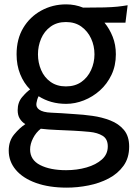

<svg xmlns="http://www.w3.org/2000/svg" viewBox="-20 -584 622 880"><path d="M283 -108Q212 -108 157 -143Q150 -130 147 -111.5Q144 -93 159 -82Q176 -69 216 -67.5Q256 -66 322 -61Q360 -59 403.5 -53Q447 -47 485.5 -32Q524 -17 548 11.5Q572 40 572 88Q572 140 546 176Q520 212 478 234Q436 256 385.5 266Q335 276 286 276Q205 276 145 254.5Q85 233 52.5 194.5Q20 156 20 106Q20 62 45 32Q70 2 96 -15Q80 -25 70.5 -40.5Q61 -56 61 -79Q61 -115 81.5 -139Q102 -163 118 -174Q89 -203 72.5 -244Q56 -285 56 -335Q56 -405 86.5 -456Q117 -507 169 -535.5Q221 -564 283 -564Q324 -564 361 -549Q422 -549 458 -550Q494 -551 518 -553.5Q542 -556 565 -560L555 -480H459Q482 -452 496.5 -415.5Q511 -379 511 -335Q511 -283 491 -241Q471 -199 438 -169.5Q405 -140 364.5 -124Q324 -108 283 -108ZM282 -188Q324 -188 353 -208.5Q382 -229 397.5 -263Q413 -297 413 -335Q413 -374 397.5 -407.5Q382 -441 353 -462Q324 -483 282 -483Q241 -483 212 -462Q183 -441 168.5 -407Q154 -373 154 -335Q154 -297 168.5 -263Q183 -229 212 -208.5Q241 -188 282 -188ZM118 101Q118 149 164 172.5Q210 196 283 196Q333 196 376.5 183.5Q420 171 447 147Q474 123 474 87Q474 53 450.5 38.5Q427 24 391 20.5Q355 17 317 15Q278 13 239 11.5Q200 10 167 6Q145 23 131.5 49.5Q118 76 118 101Z"/></svg>

Font: Faculty Glyphic
Style: Regular
Weight: 400
Designer: Koto Studio, Dylan Young
Foundry: Koto Studio
Version: Version 1.004; ttfautohint (v1.8.4.7-5d5b)